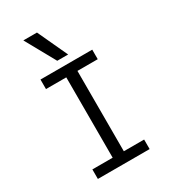

<svg xmlns="http://www.w3.org/2000/svg" viewBox="-237 -1110 1074 1221"><g transform="rotate(-30 300.0 -500.0)"><path d="M110 0V-70H259V-660H110V-730H490V-660H341V-70H490V0ZM262 -780 140 -1000H240L342 -780Z"/></g></svg>

Font: M PLUS Code Latin Expanded
Style: Regular
Weight: 400
Width: 7
Designer: Coji Morishita
Foundry: UNDERFOREST DESIGN
Version: Version 1.002; ttfautohint (v1.8.3)